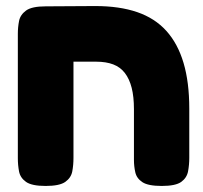

<svg xmlns="http://www.w3.org/2000/svg" viewBox="-20 -606 670 635"><path d="M131 9Q85 9 66 -4.5Q47 -18 43 -39Q39 -60 39 -83V-494Q39 -516 43 -536.5Q47 -557 66 -571Q85 -585 131 -585L295 -586Q375 -586 433.5 -566Q492 -546 530 -504Q568 -462 587 -398Q606 -334 606 -247V-84Q606 -61 602 -39.5Q598 -18 579.5 -4.5Q561 9 515 9Q470 9 451 -3.5Q432 -16 427.5 -36Q423 -56 423 -77V-245Q423 -286 415.5 -315.5Q408 -345 393 -364.5Q378 -384 354.5 -393Q331 -402 298 -402H223V-84Q223 -60 219 -39Q215 -18 196 -4.5Q177 9 131 9Z"/></svg>

Font: Fredoka Light
Style: Bold
Weight: 700
Version: Version 2.001